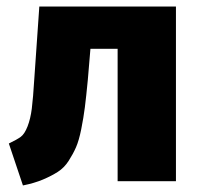

<svg xmlns="http://www.w3.org/2000/svg" viewBox="-20 -553 608 586"><path d="M100 -533H517V0H339V-404H256L248 -309Q243 -257 239 -225.5Q235 -194 228 -159Q221 -124 212 -103.5Q203 -83 189.5 -62Q176 -41 156.5 -28.5Q137 -16 111 -5Q85 6 50 13L7 -115Q32 -127 43.5 -135.5Q55 -144 64 -167Q73 -190 77 -221Q81 -252 85 -317Z"/></svg>

Font: FiraGO ExtraBold
Style: Regular
Weight: 800
Designer: bBox Type
Foundry: bBox Type GmbH
Version: Version 1.001;PS 001.001;hotconv 1.0.88;makeotf.lib2.5.64775